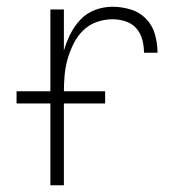

<svg xmlns="http://www.w3.org/2000/svg" viewBox="-20 -548 540 568"><path d="M129 0V-520H169V-398Q176 -423 188 -447Q200 -471 218 -490Q236 -509 261 -518.5Q286 -528 313 -528Q340 -528 366.5 -520Q393 -512 412 -492.5Q431 -473 438.5 -446Q446 -419 446 -392H406Q406 -411 401 -430.5Q396 -450 383 -464.5Q370 -479 351 -485Q332 -491 313 -491Q288 -491 265 -482.5Q242 -474 225 -457Q208 -440 197 -417.5Q186 -395 179.5 -371.5Q173 -348 171 -324Q169 -300 169 -276V0ZM29 -242V-278H291V-242Z"/></svg>

Font: Zed Sans Extralight
Style: Regular
Weight: 200
Designer: Belleve Invis
Foundry: Belleve Invis
Version: Version 1.0.0; ttfautohint (v1.8.4)